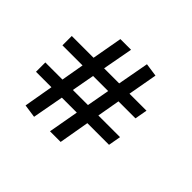

<svg xmlns="http://www.w3.org/2000/svg" viewBox="-151 -907 1134 1134"><g transform="rotate(45 416.5 -339.5)"><path d="M674 -411H532L507 -268H688L674 -190H493L460 0H371L405 -190H280L244 6L161 -6L193 -190H64V-268H207L232 -411H64V-489H246L280 -679H369L334 -489H460L496 -685L579 -673L546 -489H688ZM320 -411 294 -268H420L446 -411Z"/></g></svg>

Font: Convergence
Style: Regular
Weight: 400
Designer: Nicolas Silva and John Vargas
Foundry: Nicolas Silva and Jonh Vargas
Version: Version 1.002